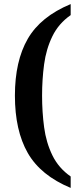

<svg xmlns="http://www.w3.org/2000/svg" viewBox="-20 -786 396 940"><path d="M326 134Q179 73 116 -37Q53 -147 53 -318Q53 -487 116 -596Q179 -705 326 -766V-712Q267 -671 236.5 -608.5Q206 -546 196 -471.5Q186 -397 186 -318Q186 -238 196 -163Q206 -88 236.5 -25.5Q267 37 326 78Z"/></svg>

Font: Noto Serif Ethiopic SemiCondensed SemiBold
Style: Regular
Weight: 600
Width: 4
Designer: Monotype Design Team
Foundry: Monotype Imaging Inc.
Version: Version 2.102; ttfautohint (v1.8.4.7-5d5b)